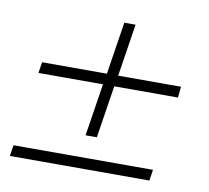

<svg xmlns="http://www.w3.org/2000/svg" viewBox="-64 -599 729 671"><g transform="rotate(10 300.0 -264.0)"><path d="M260 -117 289 -303H60L66 -342H296L325 -528H365L336 -342H559L555 -303H329L300 -117ZM12 0 18 -39H513L507 0Z"/></g></svg>

Font: Mulish ExtraLight ExtraLight
Style: Italic
Weight: 250
Italic angle: -9°
Version: Version 3.603